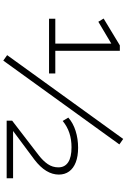

<svg xmlns="http://www.w3.org/2000/svg" viewBox="184 -950 787 1196"><g transform="rotate(90 578.0 -352.5)"><path d="M97 -264V-303H252V-668L276 -666L116 -571L96 -604L263 -705H297V-303H438V-264ZM358 21 324 -3 846 -726 880 -702ZM732 0V-34L948 -200Q983 -227 1003 -256.5Q1023 -286 1023 -322Q1023 -362 991.5 -383Q960 -404 898 -404Q849 -404 808.5 -390.5Q768 -377 734 -349L713 -384Q747 -414 796 -429.5Q845 -445 901 -445Q954 -445 991.5 -430.5Q1029 -416 1048.5 -389Q1068 -362 1068 -325Q1068 -285 1045 -247Q1022 -209 975 -173L791 -36L790 -40H1091V0Z"/></g></svg>

Font: Nunito Sans 10pt Expanded ExtraLight
Style: Regular
Weight: 250
Width: 7
Designer: Vernon Adams
Foundry: Vernon Adams
Version: Version 3.101;gftools[0.9.27]